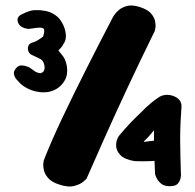

<svg xmlns="http://www.w3.org/2000/svg" viewBox="-20 -679 709 697"><path d="M192 -10Q166 -19 154 -33.5Q142 -48 139 -62.5Q136 -77 137.5 -87Q139 -97 139 -97Q165 -164 205.5 -249.5Q246 -335 294 -430Q342 -525 390 -617Q390 -617 395.5 -625.5Q401 -634 412.5 -643.5Q424 -653 442 -657.5Q460 -662 486 -654Q515 -645 527.5 -631Q540 -617 543 -602Q546 -587 544 -577Q542 -567 542 -567Q488 -457 442 -358.5Q396 -260 359 -177Q322 -94 294 -30Q294 -30 283 -20Q272 -10 249.5 -4Q227 2 192 -10ZM142 -344Q128 -343 110 -347Q92 -351 75 -360.5Q58 -370 48 -382Q48 -382 41 -389.5Q34 -397 31 -408Q28 -419 38 -431Q47 -442 58.5 -441.5Q70 -441 78.5 -437.5Q87 -434 87 -434Q101 -424 107.5 -419.5Q114 -415 126 -413Q138 -416 140.5 -424.5Q143 -433 141 -442.5Q139 -452 135 -457Q133 -462 122 -467Q111 -472 97 -479Q88 -482 83.5 -492Q79 -502 83 -512.5Q87 -523 103 -526Q106 -527 110 -529Q114 -531 120.5 -535Q127 -539 135 -545Q138 -548 140 -560.5Q142 -573 137 -576Q130 -580 114 -578Q98 -576 84 -574Q84 -574 77 -575Q70 -576 61.5 -580Q53 -584 48 -592Q42 -604 44 -611Q46 -618 50.5 -621.5Q55 -625 55 -625Q72 -634 86 -638.5Q100 -643 113 -642Q127 -643 146.5 -639Q166 -635 181 -624Q196 -614 206.5 -594.5Q217 -575 219 -554Q221 -533 209 -517Q208 -513 201 -505.5Q194 -498 192 -496Q199 -488 209 -474.5Q219 -461 223 -437Q227 -408 215 -387Q203 -366 183 -355Q163 -344 142 -344ZM596 -3Q575 -3 563.5 -13.5Q552 -24 547.5 -35Q543 -46 543 -46Q542 -73 541 -92.5Q540 -112 539.5 -129Q539 -146 539 -164Q539 -182 539 -206L522 -186Q519 -182 510 -173.5Q501 -165 502 -164L562 -171L575 -98Q547 -95 524.5 -94Q502 -93 469 -94Q432 -100 416.5 -116.5Q401 -133 401.5 -152.5Q402 -172 412 -186Q436 -215 455.5 -235Q475 -255 492 -271Q512 -292 529.5 -306Q547 -320 558 -327Q573 -336 591.5 -334.5Q610 -333 624.5 -322.5Q639 -312 639 -293Q637 -267 635.5 -236.5Q634 -206 634 -173Q634 -140 635 -107Q636 -74 637 -42Q637 -42 635.5 -32.5Q634 -23 626 -13Q618 -3 596 -3Z"/></svg>

Font: Sour Gummy Black
Style: Regular
Weight: 900
Version: Version 1.000